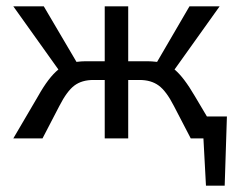

<svg xmlns="http://www.w3.org/2000/svg" viewBox="-20 -436 753 605"><path d="M632 -69H695L688 149H629L621 0H581L528 -102Q504 -149 480 -166.5Q456 -184 420 -184H384V0H310V-184H274Q238 -184 214.5 -166.5Q191 -149 167 -102L114 0H22L100 -133Q133 -192 164 -217L22 -416H118L221 -241Q237 -243 249 -243H310V-416H384V-243H446Q457 -243 475 -241L577 -416H672L530 -217Q559 -193 594 -133Z"/></svg>

Font: EauTestInfant Medium
Style: Regular
Weight: 500
Designer: Christian Thalmann (Catharsis Fonts)
Version: Version 0.001;PS 000.001;hotconv 1.0.88;makeotf.lib2.5.64775